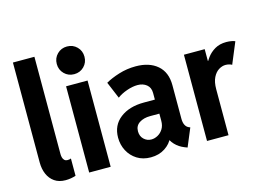

<svg xmlns="http://www.w3.org/2000/svg" viewBox="-101 -949 1568 1146"><g transform="rotate(-15 683.5 -376.5)"><path d="M174.7 7.8Q133.9 7.8 106.7 -11.1Q79.4 -30.1 65.6 -62.2Q51.8 -94.2 51.8 -134.2V-752H184.6V-149.9Q184.6 -139.3 187.4 -129.2Q190.2 -119 197.2 -112.2Q204.2 -105.3 217.1 -105.3Q229.3 -105.3 237.9 -109.3V-2.5Q224.8 2.1 208 5Q191.3 7.8 174.7 7.8Z M321.5 0V-532.9H454.3V0ZM387.9 -590.1Q351.6 -590.1 327 -614.8Q302.3 -639.5 302.3 -675.7Q302.3 -711.9 327 -736.6Q351.7 -761.2 387.9 -761.2Q424.1 -761.2 448.8 -736.5Q473.4 -711.8 473.4 -675.6Q473.4 -639.4 448.8 -614.8Q424.1 -590.1 387.9 -590.1Z M701.6 7.8Q652.7 7.8 616.8 -14.8Q581 -37.3 561.5 -74.6Q541.9 -111.9 541.9 -156Q541.9 -232.4 598 -275.7Q654.1 -319.1 744.6 -319.1H832.4V-231.2H760.2Q720 -231.2 693.2 -213.7Q666.4 -196.3 666.4 -162.3Q666.4 -131.3 686 -112.9Q705.5 -94.5 732 -94.5Q752 -94.5 771.6 -105.2Q791.3 -115.9 804.2 -136.5Q817.1 -157 817.1 -187.2V-252.3L812.9 -275.7V-360.2Q812.9 -393.5 790.7 -411.6Q768.4 -429.7 734.9 -429.7Q704 -429.7 667.9 -417Q631.8 -404.3 607.8 -385.9L564.4 -489.6Q598.7 -509.5 648.7 -525.1Q698.6 -540.7 752.8 -540.7Q837.1 -540.7 886.7 -498Q936.3 -455.2 936.3 -375.2V-167.2Q936.3 -144.5 943.7 -129.5Q951.1 -114.5 964.4 -108.4L974.3 -104.1L927.6 7.8L912 2Q876.9 -11.6 853.6 -36.6Q830.2 -61.7 826.6 -86.3L856.7 -62.4H800.9L841.2 -77.1Q826.6 -41 789.4 -16.6Q752.2 7.8 701.6 7.8Z M1049.7 0V-532.9H1178.1V-460.5H1192.9L1164.8 -424.9Q1173.9 -452.8 1193.2 -479.5Q1212.6 -506.1 1242.3 -523.4Q1272.1 -540.7 1312.9 -540.7Q1330 -540.7 1345.7 -537.7Q1361.5 -534.6 1367 -531.1L1312.4 -399.9Q1308.4 -403.6 1296.8 -406.7Q1285.2 -409.9 1273.5 -409.9Q1252.7 -409.9 1231.6 -397.1Q1210.6 -384.3 1196.6 -356.4Q1182.6 -328.5 1182.6 -283.5V0Z"/></g></svg>

Font: Reddit Sans Condensed
Style: Regular
Weight: 400
Designer: Stephen Hutchings
Foundry: Reddit
Version: Version 1.014